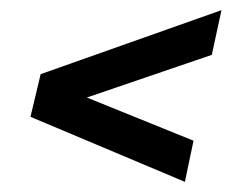

<svg xmlns="http://www.w3.org/2000/svg" viewBox="-20 -442 470 378"><path d="M344 -84 40 -212 60 -296 416 -422 397 -334 151 -250 361 -165Z"/></svg>

Font: Saira Ultra Condensed SemiBold
Style: Italic
Weight: 600
Width: 1
Italic angle: -12°
Designer: Hector Gatti with collaboration of the Omnibus-Type team
Foundry: Omnibus-Type
Version: Version 1.001; ttfautohint (v1.8)